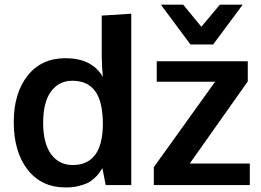

<svg xmlns="http://www.w3.org/2000/svg" viewBox="-20 -802 1132 832"><path d="M805.2 -609.4 677.2 -781.7H773.9L852.5 -686L932.6 -781.7H1031.7L903.8 -609.4ZM646.5 0V-77.6L912.1 -447.8H659.2V-536.6H1053.7V-449.2L802.2 -93.3H1062.5V0ZM264.6 10.3Q159.7 10.3 99.6 -66.9Q39.6 -144 39.6 -272.9Q39.6 -397.9 99.4 -473.9Q159.2 -549.8 264.2 -549.8Q378.4 -549.8 425.8 -468.8Q420.9 -516.6 420.9 -561V-734.4L548.8 -742.7V0H438L423.8 -73.2Q415.5 -60.1 408.4 -50.5Q401.4 -41 387.7 -28.6Q374 -16.1 358.2 -8.5Q342.3 -1 318.1 4.6Q293.9 10.3 264.6 10.3ZM294.9 -86.9Q423.8 -86.9 425.8 -262.2Q425.8 -361.3 392.6 -406.7Q359.4 -452.1 293.5 -452.1Q235.8 -452.1 201.4 -406Q167 -359.9 167 -270Q167 -180.7 201.4 -133.8Q235.8 -86.9 294.9 -86.9Z"/></svg>

Font: Oxygen
Style: Bold
Weight: 700
Designer: vernon adams
Foundry: Vernon Adams
Version: Version 0.2.3 webfont; ttfautohint (v0.93.3-1d66) -l 8 -r 50